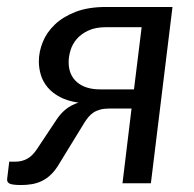

<svg xmlns="http://www.w3.org/2000/svg" viewBox="-37 -526 556 551"><path d="M396 0H314.5L340.5 -214.5H276.5Q261.5 -214.5 250.5 -211.5Q239.5 -208.5 231.2 -203Q223 -197.5 216.5 -189.8Q210 -182 204 -172L133.5 -57Q122.5 -38 110 -25.8Q97.5 -13.5 83.5 -6.8Q69.5 0 54.5 2.5Q39.5 5 23.5 5Q0 5 -8.8 1.2Q-17.5 -2.5 -16.5 -12.5L-10.5 -62H6.5Q26 -62 41.2 -70.5Q56.5 -79 69 -98L125.5 -183Q137 -200.5 152 -212.5Q167 -224.5 188 -231.5Q157 -236 135.2 -247.5Q113.5 -259 100 -275Q86.5 -291 80.5 -310.2Q74.5 -329.5 74.5 -350Q74.5 -377 85.5 -404.8Q96.5 -432.5 119.8 -455Q143 -477.5 179.5 -491.8Q216 -506 267.5 -506H458ZM160 -347.5Q160 -311 184 -290.2Q208 -269.5 250.5 -269.5H347.5L369.5 -448H267.5Q237 -448 216.2 -438.2Q195.5 -428.5 183 -413.8Q170.5 -399 165.2 -381.2Q160 -363.5 160 -347.5Z"/></svg>

Font: Lato
Style: Italic
Weight: 400
Italic angle: -7°
Designer: Lukasz Dziedzic
Foundry: tyPoland Lukasz Dziedzic
Version: Version 2.007; 2014-02-27